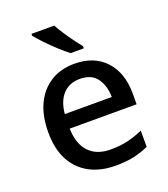

<svg xmlns="http://www.w3.org/2000/svg" viewBox="-141 -866 854 976"><g transform="rotate(-20 286.0 -378.0)"><path d="M295 -549Q401 -549 462 -483.5Q523 -418 523 -305V-247H161Q163 -164 204.5 -120Q246 -76 321 -76Q373 -76 413.5 -85.5Q454 -95 497 -114V-26Q456 -8 415 1Q374 10 317 10Q238 10 178.5 -21Q119 -52 85.5 -113.5Q52 -175 52 -265Q52 -356 82.5 -419Q113 -482 167.5 -515.5Q222 -549 295 -549ZM295 -467Q238 -467 203.5 -430Q169 -393 163 -325H417Q416 -388 386.5 -427.5Q357 -467 295 -467ZM266 -766Q278 -744 296 -716.5Q314 -689 333 -663Q352 -637 368 -618V-606H297Q273 -624 242.5 -652Q212 -680 184.5 -709Q157 -738 143 -756V-766Z"/></g></svg>

Font: Noto Sans Gurmukhi Medium
Style: Regular
Weight: 500
Designer: Jelle Bosma - Monotype Design Team
Foundry: Monotype Imaging Inc.
Version: Version 2.004; ttfautohint (v1.8.4.7-5d5b)